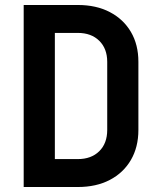

<svg xmlns="http://www.w3.org/2000/svg" viewBox="-20 -750 640 770"><path d="M75 0V-730H292Q366 -730 420.5 -701.5Q475 -673 505 -622Q535 -571 535 -502V-229Q535 -160 505 -108.5Q475 -57 420.5 -28.5Q366 0 292 0ZM200 -112H292Q346 -112 378 -143.5Q410 -175 410 -229V-502Q410 -555 378 -586.5Q346 -618 292 -618H200Z"/></svg>

Font: JetBrains Mono NL
Style: Bold
Weight: 700
Monospace: yes
Designer: Philipp Nurullin, Konstantin Bulenkov
Foundry: JetBrains
Version: Version 2.305; ttfautohint (v1.8.4.7-5d5b)